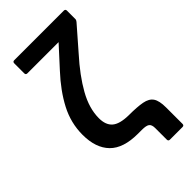

<svg xmlns="http://www.w3.org/2000/svg" viewBox="-252 -746 940 940"><g transform="rotate(-45 218.0 -276.0)"><path d="M323 131Q312 131 312 120V40Q312 17 301 8.5Q290 0 260 0H233Q132 0 84.5 -48.5Q37 -97 37 -188Q37 -270 75.5 -343.5Q114 -417 180 -488L275 -592H59Q48 -592 48 -603V-672Q48 -683 59 -683H402Q413 -683 413 -672V-614Q413 -607 407 -600L305 -483Q233 -403 192 -330Q151 -257 151 -189Q151 -142 177 -119.5Q203 -97 264 -96Q323 -96 357.5 -89.5Q392 -83 406.5 -61.5Q421 -40 421 6V120Q421 131 410 131Z"/></g></svg>

Font: Sofia Sans Semi Condensed
Style: Bold
Weight: 700
Designer: Botio Nikoltchev, Ani Petrova
Foundry: lettersoup
Version: Version 4.100; ttfautohint (v1.8.4.7-5d5b)